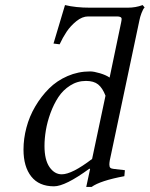

<svg xmlns="http://www.w3.org/2000/svg" viewBox="-20 -718 585 750"><path d="M339.8 -97.2 392.1 -344.2Q380.4 -374.5 363.3 -388.2Q346.2 -401.9 315.9 -401.9Q282.2 -401.9 254.2 -384Q226.1 -366.2 208 -338.6Q189.9 -311 177.2 -276.4Q164.6 -241.7 159.2 -209.2Q153.8 -176.8 153.8 -147.9Q153.8 -93.8 173.3 -65.4Q192.9 -37.1 221.2 -37.1Q261.2 -37.1 339.8 -97.2ZM408.2 -415 453.1 -629.9Q455.1 -639.6 455.1 -644Q455.1 -653.8 437 -653.8H324.2Q301.3 -653.8 278.3 -635.3Q255.4 -616.7 240.2 -594Q225.1 -571.3 212.9 -544.9L189 -547.9L233.9 -698.2Q275.9 -688 331.1 -688H479Q510.3 -688 537.1 -698.2L544.9 -689Q538.6 -682.6 532.7 -666.7Q526.9 -650.9 524.9 -640.1L414.1 -116.2Q407.2 -88.4 407.2 -75.2Q407.2 -65.9 411.1 -62.5Q415 -59.1 424.8 -58.1L467.8 -53.2L465.8 -29.8Q371.6 -12.2 337.9 12.2H316.9L332 -58.1L329.1 -59.1Q234.9 9.8 190.9 9.8Q132.3 9.8 102.1 -28.6Q71.8 -66.9 71.8 -133.8Q71.8 -176.3 83.3 -219.7Q94.7 -263.2 117.7 -302.2Q140.6 -341.3 171.4 -372.1Q202.1 -402.8 243.9 -420.9Q285.6 -439 332 -439Q346.7 -439 370.4 -431.9Q394 -424.8 408.2 -415Z"/></svg>

Font: Common Serif News
Style: Italic
Weight: 450
Italic angle: -12°
Designer: Philipp H. Poll, Khaled Hosny
Foundry: Stefan Peev, Context Ltd.
Version: Version 1.026